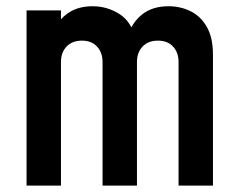

<svg xmlns="http://www.w3.org/2000/svg" viewBox="-20 -580 744 600"><path d="M63 0V-547.5H170.5V-467.5L152 -492Q168.5 -524.5 198 -542.5Q227.5 -560.5 269.5 -560.5Q315 -560.5 353.5 -536Q392 -511.5 404.5 -455L376.5 -461Q390.5 -507.5 423 -534Q455.5 -560.5 507 -560.5Q543.5 -560.5 575 -545.2Q606.5 -530 626 -496.5Q645.5 -463 645.5 -408.5V0H538V-386Q538 -416 520.8 -434.5Q503.5 -453 473.5 -453Q443 -453 425.5 -434.5Q408 -416 408 -386V0H300.5V-386Q300.5 -416 283.2 -434.5Q266 -453 236 -453Q205.5 -453 188 -434.5Q170.5 -416 170.5 -386V0Z"/></svg>

Font: Mohave SemiBold
Style: Regular
Weight: 600
Designer: Gumpita Rahayu
Foundry: Tokotype
Version: Version 2.003